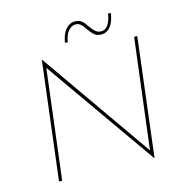

<svg xmlns="http://www.w3.org/2000/svg" viewBox="-126 -994 1065 1121"><g transform="rotate(-15 406.5 -433.0)"><path d="M757 -702 670 13H669L196 -660L115 0H96L183 -713H184L656 -38L738 -702ZM560 -765Q533 -765 517.5 -777.5Q502 -790 484 -816Q469 -839 456.5 -850Q444 -861 425 -861Q404 -861 384 -840.5Q364 -820 355 -771L339 -774Q348 -827 372 -853Q396 -879 425 -879Q452 -879 467.5 -866Q483 -853 499 -828Q514 -806 528 -794.5Q542 -783 562 -783Q611 -783 627 -874L643 -871Q634 -817 612 -791Q590 -765 560 -765Z"/></g></svg>

Font: Josefin Sans Thin
Style: Italic
Weight: 200
Italic angle: -7°
Designer: Santiago Orozco
Foundry: Typemade
Version: Version 2.000